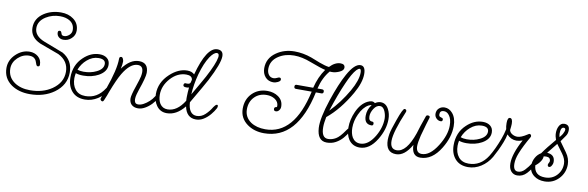

<svg xmlns="http://www.w3.org/2000/svg" viewBox="-72 -1176 5146 1681"><g transform="rotate(10 2501.0 -335.5)"><path d="M219 50Q122 50 55 4Q-20 -49 -20 -141Q-20 -211 34 -263Q89 -316 157 -316Q201 -316 232.5 -289.5Q264 -263 264 -218Q264 -202 247 -202Q236 -202 230 -222Q221 -251 212 -260Q196 -281 159 -281Q103 -281 58 -239Q14 -197 14 -142Q14 -66 77 -22Q133 16 216 16Q272 16 320.5 2.5Q369 -11 410 -39Q499 -101 499 -196Q499 -293 406 -339L235 -402Q143 -443 143 -528Q143 -611 218 -660Q283 -702 368 -702Q433 -702 478 -669Q529 -632 529 -567Q529 -526 498 -498Q469 -470 427 -470Q402 -470 385 -485Q368 -500 368 -525Q368 -542 385 -542Q397 -542 403 -519Q407 -503 428 -503Q451 -503 472.5 -521.5Q494 -540 494 -567Q494 -618 454 -645Q419 -668 364 -668Q296 -668 240 -633Q177 -593 177 -531Q177 -460 269 -424L441 -358Q533 -305 533 -197Q533 -85 435 -14Q346 50 219 50Z M703 13Q628 13 587 -34Q546 -81 546 -156Q546 -268 621 -338Q686 -400 764 -400Q805 -400 830.5 -379.5Q856 -359 856 -321Q856 -261 788 -223Q729 -191 653 -191Q612 -191 586 -201Q584 -190 582.5 -178.5Q581 -167 581 -156Q581 -95 612 -56.5Q643 -18 702 -18Q808 -18 871 -117Q879 -129 885 -136Q891 -143 899 -143Q909 -143 909 -131Q909 -124 907.5 -120Q906 -116 905 -114Q871 -56 817 -21.5Q763 13 703 13ZM650 -225Q714 -225 764 -250Q822 -278 822 -323Q822 -366 761 -366Q706 -366 659 -325Q617 -289 595 -234Q618 -225 650 -225Z M1175 8Q1138 8 1117 -12Q1096 -32 1096 -68Q1096 -81 1103 -109Q1110 -137 1122 -171Q1136 -212 1143.5 -237Q1151 -262 1153 -272Q1155 -283 1156 -292Q1157 -301 1157 -309Q1157 -366 1109 -366Q1041 -366 978 -260Q946 -206 902 -91Q898 -77 889.5 -56.5Q881 -36 870 -9Q865 2 857 2Q850 2 844 -4.5Q838 -11 838 -17Q838 -21 872 -114Q937 -294 937 -391Q937 -410 954 -410Q964 -410 970 -396.5Q976 -383 976 -373Q976 -346 967 -308Q1035 -401 1114 -401Q1197 -401 1197 -311Q1197 -272 1156 -155Q1149 -135 1142.5 -111Q1136 -87 1136 -67Q1136 -49 1143.5 -37.5Q1151 -26 1171 -26Q1193 -26 1218 -39.5Q1243 -53 1266 -74Q1289 -95 1303 -118Q1312 -132 1317.5 -139Q1323 -146 1331 -146Q1343 -146 1343 -132Q1343 -130 1341 -123Q1339 -116 1337 -114Q1320 -82 1293 -54Q1266 -26 1235 -9Q1204 8 1175 8Z M1691 16Q1607 16 1587 -82Q1517 6 1430 6Q1371 6 1338 -41Q1308 -83 1308 -143Q1308 -247 1391 -324Q1465 -393 1545 -393Q1585 -393 1608 -370Q1676 -622 1771 -622Q1824 -622 1824 -569Q1824 -504 1740 -343Q1729 -322 1697.5 -267Q1666 -212 1614 -123Q1617 -71 1637 -43.5Q1657 -16 1692 -16Q1734 -16 1767.5 -47.5Q1801 -79 1823 -117Q1828 -125 1836.5 -134Q1845 -143 1852 -143Q1857 -143 1859 -139.5Q1861 -136 1861 -132Q1861 -129 1859.5 -122.5Q1858 -116 1857 -114Q1842 -85 1816.5 -54.5Q1791 -24 1759 -4Q1727 16 1691 16ZM1614 -194Q1651 -258 1676 -301.5Q1701 -345 1714 -369Q1781 -495 1790 -552Q1791 -556 1791 -559.5Q1791 -563 1791 -566Q1791 -589 1773 -589Q1747 -589 1713 -540Q1673 -480 1644 -376Q1619 -283 1614 -194ZM1431 -28Q1516 -28 1580 -131Q1579 -140 1579 -149Q1579 -158 1579 -167Q1579 -187 1580.5 -207Q1582 -227 1584 -249Q1574 -246 1559 -246Q1532 -246 1532 -262Q1532 -281 1550 -281Q1553 -281 1556 -280H1562Q1587 -280 1591 -296L1597 -320Q1593 -357 1542 -357Q1464 -357 1403 -290Q1343 -223 1343 -144Q1343 -96 1363 -64Q1387 -28 1431 -28Z M2299 31Q2212 31 2149 -14Q2079 -65 2079 -150Q2079 -233 2132 -286Q2185 -339 2267 -339Q2323 -339 2363 -311Q2408 -280 2408 -224Q2408 -206 2398 -193Q2386 -176 2368 -176Q2349 -176 2349 -195Q2349 -211 2366 -213Q2373 -213 2373 -223Q2373 -261 2339 -283Q2308 -303 2267 -303Q2200 -303 2158 -260Q2116 -217 2116 -150Q2116 -80 2175 -39Q2227 -5 2304 -5Q2561 -5 2648 -400H2508Q2491 -400 2491 -418Q2491 -436 2508 -436H2655Q2679 -535 2731 -608Q2696 -615 2595 -653Q2513 -685 2443 -685Q2364 -685 2305 -647Q2239 -604 2239 -531Q2239 -500 2254.5 -479Q2270 -458 2298 -458Q2312 -458 2327 -465.5Q2342 -473 2348 -473Q2364 -473 2364 -456Q2364 -443 2341 -432Q2320 -422 2303 -422Q2257 -422 2230 -453Q2203 -484 2203 -531Q2203 -620 2280 -673Q2349 -721 2441 -721Q2516 -721 2592 -694L2674 -662Q2699 -653 2720 -647Q2741 -641 2759 -639Q2805 -688 2855 -688Q2894 -688 2894 -655Q2894 -631 2855 -614Q2822 -600 2795 -600Q2793 -600 2787.5 -600Q2782 -600 2773 -601Q2717 -536 2693 -436H2734Q2752 -436 2752 -418Q2752 -400 2734 -400H2685Q2593 31 2299 31Z M2854 16Q2771 16 2764 -98Q2759 -183 2816 -354Q2867 -506 2917 -596Q2976 -703 3029 -703Q3074 -703 3074 -631Q3074 -555 3016 -454Q2924 -294 2812 -203Q2807 -177 2804 -154.5Q2801 -132 2801 -112Q2801 -17 2860 -17Q2895 -17 2928.5 -36.5Q2962 -56 3003 -117Q3006 -121 3015.5 -133.5Q3025 -146 3032 -146Q3042 -146 3042 -133Q3042 -131 3041 -125Q3040 -119 3037 -114Q3021 -83 2995 -53Q2969 -23 2933.5 -3.5Q2898 16 2854 16ZM2828 -263Q2918 -355 2985 -472Q3041 -570 3041 -638Q3041 -670 3027 -670Q3017 -670 3000 -653Q2965 -615 2925 -523Q2900 -467 2876 -402Q2852 -337 2828 -263Z M3145 9Q3082 9 3047 -41Q3019 -84 3019 -150Q3019 -218 3051 -290Q3086 -368 3144 -397Q3166 -408 3182 -408Q3199 -408 3210 -397Q3235 -414 3260 -414Q3307 -414 3332 -365Q3352 -327 3352 -278Q3352 -187 3296 -95Q3233 9 3145 9ZM3144 -26Q3215 -26 3270 -117Q3318 -198 3318 -277Q3318 -310 3304 -343Q3288 -380 3260 -380Q3229 -380 3206 -345Q3183 -310 3183 -276Q3183 -234 3214 -234Q3230 -234 3230 -217Q3230 -200 3214 -200Q3150 -200 3150 -274Q3150 -330 3185 -374Q3184 -375 3182 -375Q3177 -375 3159 -367Q3112 -341 3081 -273Q3053 -213 3053 -151Q3053 -101 3073 -66Q3098 -26 3144 -26Z M3469 11Q3377 11 3377 -101Q3377 -114 3378.5 -127Q3380 -140 3382 -153Q3385 -171 3395 -204Q3405 -237 3422 -284Q3460 -392 3475 -392Q3493 -392 3493 -376Q3493 -371 3492 -369Q3411 -177 3411 -98Q3411 -24 3469 -24Q3556 -24 3617 -201Q3625 -229 3638.5 -270Q3652 -311 3671 -364Q3676 -372 3685 -372Q3707 -372 3704 -355Q3696 -331 3684 -289Q3672 -247 3655 -186Q3640 -123 3640 -92Q3640 -30 3691 -30Q3763 -30 3829 -135Q3890 -232 3890 -317Q3890 -375 3866 -406Q3847 -433 3818 -433Q3783 -433 3783 -399Q3783 -383 3792.5 -378.5Q3802 -374 3811.5 -371.5Q3821 -369 3821 -358Q3821 -341 3805 -341Q3782 -341 3765.5 -358Q3749 -375 3749 -398Q3749 -429 3769.5 -447.5Q3790 -466 3819 -466Q3860 -466 3890 -431Q3925 -390 3925 -318Q3925 -219 3863 -118Q3789 4 3683 4Q3607 4 3606 -96Q3546 11 3469 11Z M4110 13Q4035 13 3994 -34Q3953 -81 3953 -156Q3953 -268 4028 -338Q4093 -400 4171 -400Q4212 -400 4237.5 -379.5Q4263 -359 4263 -321Q4263 -261 4195 -223Q4136 -191 4060 -191Q4019 -191 3993 -201Q3991 -190 3989.5 -178.5Q3988 -167 3988 -156Q3988 -95 4019 -56.5Q4050 -18 4109 -18Q4215 -18 4278 -117Q4286 -129 4292 -136Q4298 -143 4306 -143Q4316 -143 4316 -131Q4316 -124 4314.5 -120Q4313 -116 4312 -114Q4278 -56 4224 -21.5Q4170 13 4110 13ZM4057 -225Q4121 -225 4171 -250Q4229 -278 4229 -323Q4229 -366 4168 -366Q4113 -366 4066 -325Q4024 -289 4002 -234Q4025 -225 4057 -225Z M4546 10Q4513 10 4491.5 -14.5Q4470 -39 4470 -85Q4470 -169 4541 -300Q4511 -289 4487 -289Q4438 -289 4401 -329Q4395 -296 4379.5 -256.5Q4364 -217 4346 -179.5Q4328 -142 4312 -114Q4308 -106 4302 -104Q4296 -102 4293 -102Q4278 -102 4278 -117Q4298 -149 4318 -191.5Q4338 -234 4355.5 -281Q4373 -328 4382 -372Q4376 -396 4376 -426Q4376 -475 4398 -475Q4422 -475 4422 -426Q4422 -415 4420.5 -401Q4419 -387 4417 -371Q4421 -350 4442.5 -337Q4464 -324 4488 -324Q4522 -324 4575 -359Q4586 -367 4588 -367Q4607 -367 4607 -349Q4607 -347 4606.5 -345Q4606 -343 4605 -341Q4580 -298 4560 -258.5Q4540 -219 4525 -181Q4505 -130 4505 -88Q4505 -24 4547 -24Q4580 -24 4607.5 -53.5Q4635 -83 4657 -117Q4662 -125 4671.5 -138Q4681 -151 4688 -151Q4693 -151 4695.5 -149Q4698 -147 4698 -139Q4698 -134 4695.5 -125Q4693 -116 4691 -114Q4664 -65 4629.5 -27.5Q4595 10 4546 10Z M4790 20Q4734 20 4696 -9Q4653 -42 4653 -98Q4653 -134 4671 -167Q4689 -200 4720 -218Q4740 -247 4767 -281Q4794 -315 4828 -355Q4816 -387 4816 -415Q4816 -448 4828 -473Q4844 -507 4876 -507Q4923 -507 4923 -458Q4923 -427 4907 -405L4869 -351L4932 -263Q4950 -238 4958.5 -212Q4967 -186 4967 -161Q4967 -86 4916 -33Q4865 20 4790 20ZM4854 -385Q4868 -401 4878 -417Q4892 -443 4892 -457Q4892 -472 4876 -472Q4849 -472 4849 -414Q4849 -407 4850.5 -400Q4852 -393 4854 -385ZM4789 -15Q4852 -15 4892 -57Q4933 -100 4933 -161Q4933 -203 4901 -247L4845 -323L4771 -231Q4841 -227 4841 -162Q4841 -142 4827 -122Q4820 -112 4809 -112Q4795 -112 4795 -130Q4795 -136 4801 -146Q4807 -156 4807 -162Q4807 -197 4769 -197Q4757 -197 4746 -194Q4747 -173 4729.5 -147.5Q4712 -122 4688 -105Q4694 -15 4789 -15Z"/></g></svg>

Font: Send Flowers
Style: Regular
Weight: 400
Designer: Robert E. Leuschke
Foundry: Robert E. Leuschke
Version: Version 1.010; ttfautohint (v1.8.4.7-5d5b)